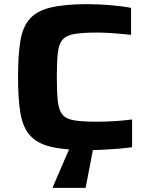

<svg xmlns="http://www.w3.org/2000/svg" viewBox="-20 -716 712 926"><path d="M404 8Q293 8 226 -8Q159 -24 124.5 -63Q90 -102 78.5 -170.5Q67 -239 67 -344Q67 -449 78 -517.5Q89 -586 123.5 -625Q158 -664 225.5 -680Q293 -696 404 -696Q455 -696 513.5 -691Q572 -686 612 -678V-548Q554 -554 514.5 -556.5Q475 -559 452 -559Q382 -559 341.5 -552.5Q301 -546 282.5 -525.5Q264 -505 259 -461.5Q254 -418 254 -344Q254 -270 259 -226.5Q264 -183 282.5 -162Q301 -141 341.5 -135Q382 -129 452 -129Q490 -129 536.5 -132Q583 -135 617 -140V-6Q590 -2 553.5 1Q517 4 478 6Q439 8 404 8ZM235 190V185L323 -18H432V-13L393 190Z"/></svg>

Font: Saira Expanded
Style: Bold
Weight: 700
Width: 7
Designer: Hector Gatti with collaboration of the Omnibus-Type team
Foundry: Omnibus-Type
Version: Version 1.100; ttfautohint (v1.8.3)